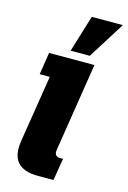

<svg xmlns="http://www.w3.org/2000/svg" viewBox="-122 -862 613 920"><g transform="rotate(15 184.5 -401.5)"><path d="M163 0Q92 0 61.5 -34.5Q31 -69 42 -140L95 -473H45L62 -583H287L218 -145Q215 -126 222 -118Q229 -110 242 -110H258L240 0ZM159 -620 215 -803H369L254 -620Z"/></g></svg>

Font: Rokkitt SemiBold Black
Style: Italic
Weight: 900
Italic angle: -9°
Version: Version 3.103